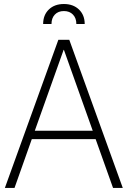

<svg xmlns="http://www.w3.org/2000/svg" viewBox="-20 -923 627 943"><path d="M51.3 0H3.9L266.6 -727.5H320.3L583 0H535.2L449.7 -239.7H136.2ZM150.9 -280.8H435.5L293.9 -678.2H292.5ZM191.9 -805.2Q191.9 -849.1 219.7 -876.2Q247.6 -903.3 293.9 -903.3Q339.8 -903.3 367.9 -876.2Q396 -849.1 396 -805.2H355Q355 -834 338.4 -851.3Q321.8 -868.7 293.9 -868.7Q265.6 -868.7 249.3 -851.3Q232.9 -834 232.9 -805.2Z"/></svg>

Font: Inter Display Extra Light
Style: Regular
Weight: 200
Designer: Rasmus Andersson
Foundry: rsms
Version: Version 4.000;git-4fc901f